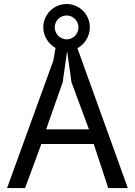

<svg xmlns="http://www.w3.org/2000/svg" viewBox="-20 -960 690 980"><path d="M16 0 252 -650 269.5 -750 358.5 -760 632.5 0H532.5L458.5 -225H191L108 0ZM322.5 -700 300 -540 215.5 -300H434L345 -540ZM320 -939.5Q344.5 -939.5 366 -930.2Q387.5 -921 403.8 -904.8Q420 -888.5 429.2 -867Q438.5 -845.5 438.5 -821Q438.5 -796.5 429.2 -774.5Q420 -752.5 404.2 -736Q388.5 -719.5 367 -710Q345.5 -700.5 321 -700.5Q296.5 -700.5 274.8 -710Q253 -719.5 236.5 -736Q220 -752.5 210.5 -774.5Q201 -796.5 201 -821Q201 -845.5 210.5 -867Q220 -888.5 236 -904.8Q252 -921 273.8 -930.2Q295.5 -939.5 320 -939.5ZM320.5 -759Q333 -759 344 -764Q355 -769 363 -777.2Q371 -785.5 375.8 -796.8Q380.5 -808 380.5 -820.5Q380.5 -833 375.8 -844Q371 -855 362.8 -863.2Q354.5 -871.5 343.5 -876.2Q332.5 -881 320 -881Q307.5 -881 296.5 -876.2Q285.5 -871.5 277.2 -863.2Q269 -855 264.2 -844Q259.5 -833 259.5 -820.5Q259.5 -808 264.2 -796.8Q269 -785.5 277.2 -777.2Q285.5 -769 296.8 -764Q308 -759 320.5 -759Z"/></svg>

Font: B612 Mono
Style: Regular
Weight: 400
Version: Version 1.005